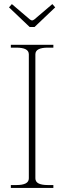

<svg xmlns="http://www.w3.org/2000/svg" viewBox="-20 -919 314 939"><path d="M24 -883 38 -899 126 -824Q133 -819 137 -819Q141 -819 148 -824L236 -899L250 -883L149 -787H125ZM33 -14H60Q90 -14 105.5 -22Q121 -30 121 -47V-653Q121 -670 105.5 -678Q90 -686 60 -686H33V-700H241V-686H214Q184 -686 168.5 -678Q153 -670 153 -653V-47Q153 -30 168.5 -22Q184 -14 214 -14H241V0H33Z"/></svg>

Font: Taviraj Thin
Style: Regular
Weight: 250
Designer: Katatrad Team
Foundry: CadsonDemak
Version: Version 1.001